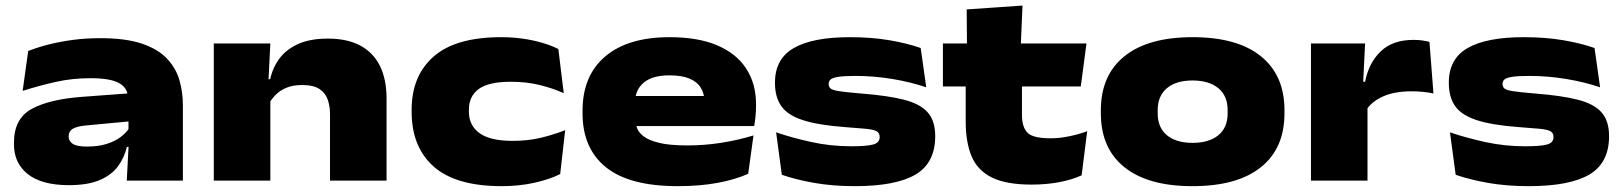

<svg xmlns="http://www.w3.org/2000/svg" viewBox="-20 -634 5696 674"><path d="M425 0 432 -132.5 431 -155V-263.5L429 -291Q429 -325 398.2 -342.2Q367.5 -359.5 298 -359.5Q233 -359.5 174.5 -346.2Q116 -333 59.5 -315L79 -455Q112 -468 151.5 -478Q191 -488 236.2 -494Q281.5 -500 332 -500Q421.5 -500 478.2 -480.8Q535 -461.5 566.2 -428.2Q597.5 -395 609.8 -352.8Q622 -310.5 622 -264.5V0ZM222 16Q127 16 78 -22.5Q29 -61 29 -127.5V-133Q29 -217.5 91 -251.5Q153 -285.5 267.5 -294L442 -307L446 -209L281 -193.5Q249.5 -190.5 235.2 -181.8Q221 -173 221 -156V-154.5Q221 -139 235.2 -129.2Q249.5 -119.5 285 -119.5Q324.5 -119.5 353.5 -128.5Q382.5 -137.5 402.2 -152Q422 -166.5 433 -183.5L467.5 -118.5H425.5Q416.5 -80.5 394 -50Q371.5 -19.5 329.8 -1.8Q288 16 222 16Z M1138.5 0V-234Q1138.5 -259.5 1131 -282.8Q1123.5 -306 1102.5 -320.8Q1081.5 -335.5 1040.5 -335.5Q1009 -335.5 986.8 -326.5Q964.5 -317.5 949.5 -302.8Q934.5 -288 924 -270.5L903.5 -356H928.5Q937 -396 960.8 -428.2Q984.5 -460.5 1026.5 -479.5Q1068.5 -498.5 1131 -498.5Q1199 -498.5 1244.8 -474Q1290.5 -449.5 1313.8 -402.5Q1337 -355.5 1337 -287.5V0ZM730.5 0V-481.5H929L921 -322L929 -304.5V0Z M1741.5 19.5Q1580.5 19.5 1502.8 -49Q1425 -117.5 1425 -242V-248.5Q1425 -368 1502.5 -435.8Q1580 -503.5 1739.5 -503.5Q1779 -503.5 1815.8 -498.2Q1852.5 -493 1884.2 -483.5Q1916 -474 1940 -462L1959 -307Q1921 -324 1874.8 -335.5Q1828.5 -347 1773.5 -347Q1695 -347 1660.5 -321.5Q1626 -296 1626 -249V-242Q1626 -193.5 1663.5 -166.5Q1701 -139.5 1779.5 -139.5Q1832.5 -139.5 1876.2 -149.8Q1920 -160 1964 -177L1946.5 -23Q1908.5 -4 1855 7.8Q1801.5 19.5 1741.5 19.5Z M2359 19.5Q2189.5 19.5 2107.2 -46.8Q2025 -113 2025 -236V-245.5Q2025 -368.5 2104.8 -436Q2184.5 -503.5 2330.5 -503.5Q2431 -503.5 2498.5 -474.5Q2566 -445.5 2600 -392.5Q2634 -339.5 2634 -268V-261Q2634 -243 2632 -223.8Q2630 -204.5 2627.5 -191.5H2446Q2449.5 -212 2451.2 -236.2Q2453 -260.5 2453 -276Q2453 -305.5 2439.8 -326.5Q2426.5 -347.5 2399.5 -358.5Q2372.5 -369.5 2330.5 -369.5Q2270 -369.5 2239.8 -344Q2209.5 -318.5 2209.5 -275V-253.5L2211 -240.5V-212.5Q2211 -200 2216.2 -184.8Q2221.5 -169.5 2239.2 -155.5Q2257 -141.5 2293.8 -132.5Q2330.5 -123.5 2393.5 -123.5Q2452.5 -123.5 2510.5 -132.5Q2568.5 -141.5 2625 -158.5L2606.5 -24Q2561 -3.5 2498.8 8Q2436.5 19.5 2359 19.5ZM2115 -191.5V-297H2589.5V-191.5Z M2980.5 19.5Q2903 19.5 2838 8Q2773 -3.5 2724.5 -20.5L2704.5 -169.5Q2758 -151 2826.5 -135.8Q2895 -120.5 2968 -120.5Q3023 -120.5 3045.5 -126.8Q3068 -133 3068 -153Q3068 -167.5 3056.8 -173.5Q3045.5 -179.5 3018.5 -182Q2991.5 -184.5 2944 -188Q2851 -195 2797.8 -212.5Q2744.5 -230 2722.5 -261.8Q2700.5 -293.5 2700.5 -342V-344.5Q2700.5 -427.5 2766.8 -465.5Q2833 -503.5 2963.5 -503.5Q3039.5 -503.5 3102.2 -492.8Q3165 -482 3212 -465.5L3231.5 -327.5Q3177.5 -346 3112.5 -356.8Q3047.5 -367.5 2983 -367.5Q2942.5 -367.5 2922.5 -364.2Q2902.5 -361 2895.8 -355Q2889 -349 2889 -339.5Q2889 -329.5 2895.5 -323.5Q2902 -317.5 2926.8 -313.8Q2951.5 -310 3006 -305.5Q3095.5 -298.5 3152.2 -284.2Q3209 -270 3236 -240.2Q3263 -210.5 3263 -156Q3263 -62 3193.8 -21.2Q3124.5 19.5 2980.5 19.5Z M3601 14Q3511.5 14 3461.2 -11.2Q3411 -36.5 3390.5 -85.8Q3370 -135 3370 -207.5V-388H3567.5V-230.5Q3567.5 -188 3586.8 -168.2Q3606 -148.5 3668.5 -148.5Q3700.5 -148.5 3735.5 -156Q3770.5 -163.5 3796.5 -173.5L3777 -18.5Q3743 -3 3698.2 5.5Q3653.5 14 3601 14ZM3290 -330.5V-481.5H3794L3774 -330.5ZM3374.5 -466.5 3373.5 -601 3569.5 -614.5 3563 -466.5Z M4166 19.5Q4010.5 19.5 3927.5 -46.8Q3844.5 -113 3844.5 -236V-247.5Q3844.5 -370 3927.5 -436.8Q4010.5 -503.5 4166.5 -503.5Q4323 -503.5 4406 -436.8Q4489 -370 4489 -247.5V-236Q4489 -113 4406 -46.8Q4323 19.5 4166 19.5ZM4166.5 -132.5Q4224 -132.5 4256.8 -159.2Q4289.5 -186 4289.5 -236V-247.5Q4289.5 -297.5 4256.8 -324.5Q4224 -351.5 4166 -351.5Q4109 -351.5 4076.5 -324.5Q4044 -297.5 4044 -247.5V-236Q4044 -186 4076.5 -159.2Q4109 -132.5 4166.5 -132.5Z M4776 -247.5 4732.5 -347H4772Q4785 -413.5 4827 -453.8Q4869 -494 4942 -494Q4958.5 -494 4972.8 -492Q4987 -490 4998 -487L5012 -306Q4995.5 -309.5 4975.5 -311.5Q4955.5 -313.5 4936.5 -313.5Q4874.5 -313.5 4834.5 -295.2Q4794.5 -277 4776 -247.5ZM4582 0V-481.5H4772L4763.5 -309H4780.5V0Z M5346 19.5Q5268.5 19.5 5203.5 8Q5138.5 -3.5 5090 -20.5L5070 -169.5Q5123.5 -151 5192 -135.8Q5260.5 -120.5 5333.5 -120.5Q5388.5 -120.5 5411 -126.8Q5433.5 -133 5433.5 -153Q5433.5 -167.5 5422.2 -173.5Q5411 -179.5 5384 -182Q5357 -184.5 5309.5 -188Q5216.5 -195 5163.2 -212.5Q5110 -230 5088 -261.8Q5066 -293.5 5066 -342V-344.5Q5066 -427.5 5132.2 -465.5Q5198.5 -503.5 5329 -503.5Q5405 -503.5 5467.8 -492.8Q5530.5 -482 5577.5 -465.5L5597 -327.5Q5543 -346 5478 -356.8Q5413 -367.5 5348.5 -367.5Q5308 -367.5 5288 -364.2Q5268 -361 5261.2 -355Q5254.5 -349 5254.5 -339.5Q5254.5 -329.5 5261 -323.5Q5267.5 -317.5 5292.2 -313.8Q5317 -310 5371.5 -305.5Q5461 -298.5 5517.8 -284.2Q5574.5 -270 5601.5 -240.2Q5628.5 -210.5 5628.5 -156Q5628.5 -62 5559.2 -21.2Q5490 19.5 5346 19.5Z"/></svg>

Font: Anek Latin Expanded ExtraBold
Style: Regular
Weight: 800
Width: 7
Designer: Yesha Goshar
Foundry: Ek Type
Version: Version 1.003